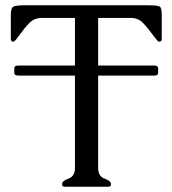

<svg xmlns="http://www.w3.org/2000/svg" viewBox="-20 -708 653 728"><path d="M593.3 -560.1Q593.3 -549.8 583 -549.8Q578.6 -549.8 564.5 -569.3Q539.6 -603 521.7 -621.6Q503.9 -640.1 474.6 -640.1H352.1V-459.5H564Q579.6 -459.5 579.6 -449.7V-430.7Q579.6 -421.4 564 -421.4H352.1V-71.3Q352.1 -39.6 376.5 -30.8Q400.9 -22 400.9 -9.8Q400.9 0 391.1 0H225.6Q215.3 0 215.3 -9.8Q215.3 -22 239.7 -30.8Q264.2 -39.6 264.2 -71.3V-421.4H50.3Q34.2 -421.4 34.2 -430.7V-449.7Q34.2 -459.5 50.3 -459.5H264.2V-640.1H139.6Q110.4 -640.1 92 -621.6Q73.7 -603 49.3 -569.3Q35.6 -549.8 31.2 -549.8Q21 -549.8 21 -560.1V-650.4Q21 -676.8 30 -682.4Q39.1 -688 76.7 -688H537.6Q578.1 -688 585.7 -683.1Q593.3 -678.2 593.3 -650.4Z"/></svg>

Font: Caudex
Style: Regular
Weight: 400
Version: Version 1.04